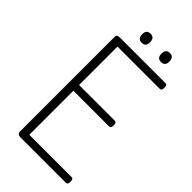

<svg xmlns="http://www.w3.org/2000/svg" viewBox="-465 -1769 1901 1901"><g transform="rotate(45 485.5 -818.5)"><path d="M246 0Q224 0 213 -10Q202 -20 202 -40V-1367Q202 -1381 213 -1388Q224 -1395 246 -1395H880Q895 -1395 901 -1386.5Q907 -1378 907 -1355Q907 -1333 901 -1324Q895 -1315 880 -1315H290V-777H788Q803 -777 809 -768.5Q815 -760 815 -737Q815 -715 809 -706Q803 -697 788 -697H290V-80H880Q895 -80 901 -71.5Q907 -63 907 -40Q907 -18 901 -9Q895 0 880 0ZM432 -1511Q405 -1511 390.5 -1526.5Q376 -1542 376 -1573Q376 -1606 390 -1621.5Q404 -1637 433 -1637Q460 -1637 474 -1621Q488 -1605 488 -1574Q489 -1542 474.5 -1526.5Q460 -1511 432 -1511ZM703 -1511Q675 -1511 661 -1526.5Q647 -1542 647 -1573Q647 -1606 661 -1621.5Q675 -1637 703 -1637Q730 -1637 744 -1621Q758 -1605 758 -1574Q759 -1542 744.5 -1526.5Q730 -1511 703 -1511Z"/></g></svg>

Font: Playwrite BE WAL
Style: Regular
Weight: 400
Designer: Veronika Burian, José Scaglione
Foundry: TypeTogether
Version: Version 1.002